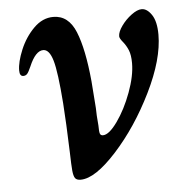

<svg xmlns="http://www.w3.org/2000/svg" viewBox="-42 -517 540 567"><g transform="rotate(-5 228.0 -233.0)"><path d="M150 -74Q147 -163 143 -219Q136 -313 126 -347Q116 -381 98 -381Q75 -381 56 -336Q49 -320 44.5 -315Q40 -310 33 -310Q22 -310 22 -327Q22 -352 37 -388Q52 -424 78 -450Q104 -476 136 -476Q181 -476 202 -424.5Q223 -373 232 -277Q237 -212 238 -197Q238 -177 241 -145Q241 -127 243 -121Q245 -115 252 -115Q270 -115 295 -150Q320 -185 338 -233.5Q356 -282 356 -320Q356 -344 350 -358.5Q344 -373 334.5 -384.5Q325 -396 325 -402Q325 -415 337.5 -432.5Q350 -450 367.5 -463Q385 -476 398 -476Q414 -476 427.5 -456Q441 -436 441 -397Q441 -324 393.5 -227.5Q346 -131 282 -60.5Q218 10 175 10Q163 10 158.5 3.5Q154 -3 152.5 -18.5Q151 -34 150 -74Z"/></g></svg>

Font: Charm
Style: Bold
Weight: 700
Designer: Katatrad Aksorn Co.,Ltd.
Foundry: Cadson Demak Co.,Ltd.
Version: Version 1.001